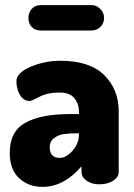

<svg xmlns="http://www.w3.org/2000/svg" viewBox="-20 -719 524 749"><path d="M91 -649Q91 -670 104 -684.5Q117 -699 138 -699H338Q356 -699 371 -684.5Q386 -670 386 -649Q386 -628 371.5 -614Q357 -600 338 -600H138Q117 -600 104 -613.5Q91 -627 91 -649ZM215 -482Q330 -482 386.5 -426Q443 -370 443 -286V-48Q443 -28 421.5 -14Q400 0 367 0Q338 0 318 -14Q298 -28 298 -48V-70Q229 10 146 10Q91 10 54.5 -24Q18 -58 18 -123Q18 -206 78.5 -240Q139 -274 252 -274H288V-284Q288 -314 270 -336Q252 -358 213 -358Q165 -358 134 -341.5Q103 -325 96 -325Q72 -325 58 -348.5Q44 -372 44 -402Q44 -435 99.5 -458.5Q155 -482 215 -482ZM288 -195V-199H284Q251 -199 229.5 -196Q208 -193 191 -180.5Q174 -168 174 -145Q174 -103 213 -103Q238 -103 263 -131Q288 -159 288 -195Z"/></svg>

Font: Dosis
Style: ExtraBold
Weight: 800
Designer: EdgarTolentino, PabloImpallari, IginoMarini
Foundry: EdgarTolentino, PabloImpallari, IginoMarini
Version: Version 1.007